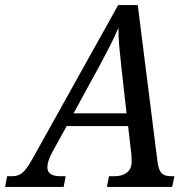

<svg xmlns="http://www.w3.org/2000/svg" viewBox="-71 -734 748 754"><path d="M-51 0 -43 -42H-25Q-7 -42 5.5 -48Q18 -54 31 -70.5Q44 -87 62 -120L393 -714H470L547 -103Q551 -68 562.5 -55Q574 -42 601 -42H614L605 0H349L357 -42H379Q409 -42 427.5 -56.5Q446 -71 446 -98Q446 -105 445.5 -113Q445 -121 445 -127L432 -239H191L133 -134Q123 -115 119 -101Q115 -87 115 -77Q115 -42 166 -42H187L179 0ZM320 -476 218 -289H426L406 -467Q401 -511 397.5 -550Q394 -589 394 -625Q379 -589 362 -556Q345 -523 320 -476Z"/></svg>

Font: Noto Serif SemiCondensed
Style: Italic
Weight: 400
Width: 4
Italic angle: -12°
Designer: Monotype Design Team
Foundry: Monotype Imaging Inc.
Version: Version 2.013